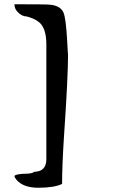

<svg xmlns="http://www.w3.org/2000/svg" viewBox="-20 -781 540 903"><path d="M272 84Q235 102 160 102Q89 102 57 64Q48 53 48 46Q57 37 100 36Q131 36 141 27Q196 26 198 -29V-573Q198 -650 162 -678Q140 -695 104 -704Q81 -704 61 -727Q48 -741 48 -761Q122 -761 164 -760.5Q206 -760 214 -759Q263 -755 278 -723Q290 -698 296 -588Q297 -567 298 -550.5Q299 -534 300 -522Q300 -476 295.5 -380.5Q291 -285 281 -140Q272 -1 272 84Z"/></svg>

Font: New Tegomin
Style: Regular
Weight: 400
Designer: Kyosuke Nagai
Version: Version 1.000